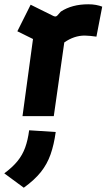

<svg xmlns="http://www.w3.org/2000/svg" viewBox="-51 -542 497 896"><path d="M54 0 103 -360 30 -396 92 -520 199 -467Q210 -462 217 -470L233 -488Q285 -522 361 -522Q381 -522 397 -519Q413 -516 426 -511L399 -371Q384 -373 370 -374.5Q356 -376 344 -376Q295 -376 249 -344L200 0ZM60 334 -31 267Q8 238 31 209.5Q54 181 66.5 146.5Q79 112 85 66L209 74Q201 133 185 178.5Q169 224 139.5 261Q110 298 60 334Z"/></svg>

Font: Finlandica
Style: Bold Italic
Weight: 700
Italic angle: -8°
Designer: Niklas Ekholm, Juho Hiilivirta, Jaakko Suomalainen
Foundry: Helsinki Type Studio
Version: Version 1.064; ttfautohint (v1.8.4.7-5d5b)